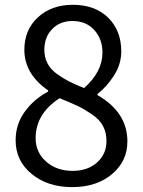

<svg xmlns="http://www.w3.org/2000/svg" viewBox="-20 -764 595 797"><path d="M44.9 -181.6Q44.9 -249 83.5 -301.3Q122.1 -353.5 179.7 -383.8V-388.7Q81.1 -457 81.1 -557.6Q81.1 -640.6 137.7 -692.4Q194.3 -744.1 282.2 -744.1Q375 -744.1 429.2 -690.4Q483.4 -636.7 483.4 -550.8Q483.4 -498 453.6 -451.2Q423.8 -404.3 384.8 -374V-369.1Q508.8 -297.9 508.8 -176.8Q508.8 -94.7 444.8 -41Q380.9 12.7 279.3 12.7Q177.7 12.7 111.3 -42Q44.9 -96.7 44.9 -181.6ZM329.1 -398.4Q405.3 -465.8 405.3 -545.9Q405.3 -601.6 371.6 -639.2Q337.9 -676.8 280.3 -676.8Q229.5 -676.8 196.8 -643.6Q164.1 -610.4 164.1 -557.6Q164.1 -526.4 176.8 -501.5Q189.5 -476.6 215.8 -457.5Q242.2 -438.5 266.1 -426.3Q290 -414.1 329.1 -398.4ZM281.2 -54.7Q343.8 -54.7 382.8 -89.4Q421.9 -124 421.9 -178.7Q421.9 -213.9 407.7 -240.7Q393.6 -267.6 361.3 -289.6Q329.1 -311.5 303.2 -323.7Q277.3 -335.9 227.5 -356.4Q127.9 -292 127.9 -190.4Q127.9 -131.8 171.4 -93.3Q214.8 -54.7 281.2 -54.7Z"/></svg>

Font: Bpmf Zihi Sans Regular
Style: Regular
Weight: 400
Foundry: But Ko
Version: Version 1.320